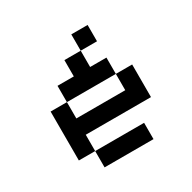

<svg xmlns="http://www.w3.org/2000/svg" viewBox="-139 -747 885 885"><g transform="rotate(-30 304.0 -304.0)"><path d="M434 -347.2H173.6V-434H260.4V-520.8H347.2V-434H434ZM347.2 -520.8V-607.6H434V-520.8ZM173.6 -86.8H434V0H173.6ZM434 -347.2H520.8V-173.6H173.6V-86.8H86.8V-347.2H173.6V-260.4H434Z"/></g></svg>

Font: 8-bit Operator+ 8
Style: Regular
Weight: 400
Designer: GrandChaos9000
Version: Version 1.3.0 - August 1, 2014